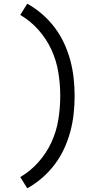

<svg xmlns="http://www.w3.org/2000/svg" viewBox="-20 -861 540 1042"><path d="M128 161 90 100Q145 68 188.5 19Q232 -30 259 -88.5Q286 -147 296.5 -211.5Q307 -276 307 -340Q307 -404 296.5 -468.5Q286 -533 259 -591.5Q232 -650 188.5 -699Q145 -748 90 -780L128 -841Q171 -817 208.5 -784.5Q246 -752 276 -712.5Q306 -673 327 -628Q348 -583 361 -535.5Q374 -488 379.5 -438.5Q385 -389 385 -340Q385 -291 379.5 -241.5Q374 -192 361 -144.5Q348 -97 327 -52Q306 -7 276 32.5Q246 72 208.5 104.5Q171 137 128 161Z"/></svg>

Font: Iosevka SS18
Style: Regular
Weight: 400
Monospace: yes
Designer: Belleve Invis
Foundry: Belleve Invis
Version: Version 25.1.1; ttfautohint (v1.8.4)